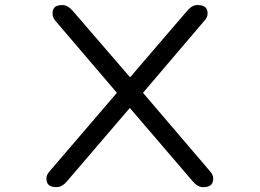

<svg xmlns="http://www.w3.org/2000/svg" viewBox="-20 -735 1040 769"><path d="M229.5 -714.8Q203.6 -714.8 195.3 -701.2Q190.4 -693.4 190.4 -680.7Q190.4 -665.5 201.7 -651.9L448.2 -363.3L178.2 -48.3Q166 -34.7 166 -20.5Q166 -3.4 174.3 4.9Q184.1 14.6 206.1 14.6Q229 14.6 249.5 -10.3L500 -302.7L750.5 -10.3Q771 14.6 793.5 14.6Q815.9 14.6 825.7 4.9Q834 -3.4 834 -20.5Q834 -34.7 821.8 -48.3L552.7 -363.3L799.3 -652.8Q811.5 -666.5 811.5 -680.7Q811.5 -696.8 803.2 -705.1Q793.5 -714.8 771.5 -714.8Q748.5 -714.8 729 -690.9L501 -425.3Q270.5 -692.9 269 -694.3Q250 -714.8 229.5 -714.8Z"/></svg>

Font: YuPearl-Light
Style: Light
Weight: 300
Designer: Max Yao
Foundry: Max-Everyday
Version: Version 1.011; ttfautohint (v1.8.3)